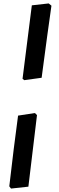

<svg xmlns="http://www.w3.org/2000/svg" viewBox="-20 -827 343 1116"><path d="M111 -369 165 -796 263 -807 279 -794Q273 -753 254.5 -618.5Q236 -484 222 -375L121 -361ZM195 -158 145 258 44 269 34 256Q60 29 85 -155L183 -170Z"/></svg>

Font: Alegreya ExtraBold
Style: Italic
Weight: 800
Italic angle: -7°
Designer: Juan Pablo del Peral
Foundry: Huerta Tipografica
Version: Version 2.007; ttfautohint (v1.6)